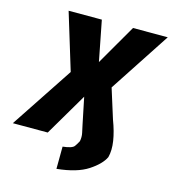

<svg xmlns="http://www.w3.org/2000/svg" viewBox="-169 -809 985 1100"><g transform="rotate(15 324.0 -258.5)"><path d="M268 188 269 56Q325 50 337 33Q349 16 357 0Q362 -26 357 -48.5Q352 -71 347 -95L312 -265H322L166 0H-41L222 -397L219 -318L101 -705H298L348 -449H335L483 -705H689L436 -319L437 -394L508 -168Q532 -105 540.5 -50.5Q549 4 538 46Q517 91 452 133.5Q387 176 268 188Z"/></g></svg>

Font: Nunito Sans 7pt Condensed Black
Style: Italic
Weight: 900
Width: 3
Italic angle: -9°
Designer: Vernon Adams
Foundry: Vernon Adams
Version: Version 3.101;gftools[0.9.27]